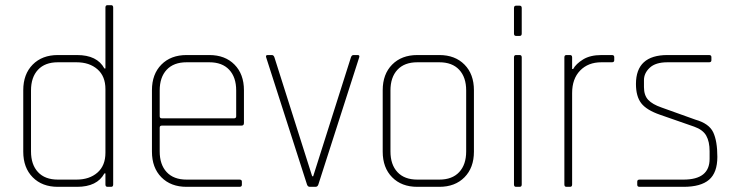

<svg xmlns="http://www.w3.org/2000/svg" viewBox="-20 -723 2856 743"><path d="M278 0H204Q143 0 106.5 -37Q70 -74 70 -136V-374Q70 -436 106.5 -473Q143 -510 204 -510H278Q356 -510 384 -458H388V-694Q388 -703 396 -703H410Q418 -703 418 -694V-9Q418 0 410 0H396Q388 0 388 -9V-52H384Q356 0 278 0ZM388 -132V-378Q388 -428 357 -455Q326 -482 276 -482H204Q154 -482 127 -453Q100 -424 100 -373V-137Q100 -86 127 -57Q154 -28 204 -28H276Q326 -28 357 -55Q388 -82 388 -132Z M907 0H702Q641 0 604.5 -37Q568 -74 568 -136V-374Q568 -436 604.5 -473Q641 -510 702 -510H790Q851 -510 887.5 -473Q924 -436 924 -374V-247Q924 -237 915 -237H607Q598 -237 598 -229V-137Q598 -86 625 -57Q652 -28 702 -28H907Q916 -28 916 -20V-8Q916 0 907 0ZM607 -265H885Q894 -265 894 -273V-373Q894 -424 867 -453Q840 -482 790 -482H702Q652 -482 625 -453Q598 -424 598 -373V-273Q598 -265 607 -265Z M1016 -510H1032Q1039 -510 1042 -501L1188 -41H1192L1338 -501Q1341 -510 1348 -510H1364Q1373 -510 1370 -501L1212 -9Q1209 0 1201 0H1179Q1171 0 1168 -9L1010 -501Q1007 -510 1016 -510Z M1680 0H1595Q1534 0 1497.5 -37Q1461 -74 1461 -136V-374Q1461 -436 1497.5 -473Q1534 -510 1595 -510H1680Q1741 -510 1777.5 -473Q1814 -436 1814 -374V-136Q1814 -74 1777.5 -37Q1741 0 1680 0ZM1595 -28H1680Q1730 -28 1757 -57Q1784 -86 1784 -137V-373Q1784 -424 1757 -453Q1730 -482 1680 -482H1595Q1545 -482 1518 -453Q1491 -424 1491 -373V-137Q1491 -86 1518 -57Q1545 -28 1595 -28Z M1969 -593V-692Q1969 -701 1977 -701H1991Q1999 -701 1999 -692V-593Q1999 -584 1991 -584H1977Q1969 -584 1969 -593ZM1969 -9V-501Q1969 -510 1977 -510H1991Q1999 -510 1999 -501V-9Q1999 0 1991 0H1977Q1969 0 1969 -9Z M2186 0H2172Q2164 0 2164 -9V-501Q2164 -510 2172 -510H2186Q2194 -510 2194 -501V-456H2198Q2209 -476 2236.5 -493Q2264 -510 2308 -510H2348Q2357 -510 2357 -502V-490Q2357 -482 2348 -482H2307Q2256 -482 2225 -450Q2194 -418 2194 -363V-9Q2194 0 2186 0Z M2625 0H2455Q2446 0 2446 -8V-20Q2446 -28 2455 -28H2625Q2726 -28 2726 -108V-138Q2726 -175 2713 -198Q2700 -221 2666 -233L2534 -279Q2482 -297 2461.5 -323.5Q2441 -350 2441 -398Q2441 -510 2563 -510H2724Q2733 -510 2733 -502V-490Q2733 -482 2724 -482H2563Q2517 -482 2494.5 -461Q2472 -440 2472 -413V-386Q2472 -354 2488.5 -336.5Q2505 -319 2540 -307L2671 -260Q2724 -245 2740 -211Q2756 -177 2756 -116Q2756 -55 2724 -27.5Q2692 0 2625 0Z"/></svg>

Font: Rajdhani Light
Style: Regular
Weight: 300
Designer: Satya Rajpurohit, Jyotish Sonowal
Foundry: Indian Type Foundry
Version: Version 1.201;PS 1.0;hotconv 1.0.78;makeotf.lib2.5.61930; tt